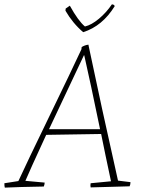

<svg xmlns="http://www.w3.org/2000/svg" viewBox="-27 -850 661 877"><path d="M353 -703Q305 -744 272 -801L273 -811L292 -824Q330 -755 361 -729Q391 -736 425 -764.5Q459 -793 484 -830Q494 -830 497 -822Q441 -731 353 -703ZM-5 7Q-7 1 -7 -13L57 -23Q95 -106 197 -316Q299 -526 345 -625L346 -635Q360 -644 377 -646L378 -640Q434 -372 512 -25L569 -18Q569 -7 565 1Q538 2 477 3.5Q416 5 387 6Q385 -3 387 -13L480 -22Q453 -148 435 -238L184 -234Q106 -65 89 -24L177 -16Q177 -8 173 2Q56 4 -5 7ZM357 -599Q200 -267 197 -260H430Q385 -478 359 -592Z"/></svg>

Font: Albura ExtraLight
Style: Italic
Weight: 156
Italic angle: -7°
Designer: Mercedes Jáuregui
Foundry: Omnibus-Type Team
Version: Version 1.000